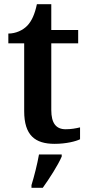

<svg xmlns="http://www.w3.org/2000/svg" viewBox="-20 -680 425 921"><path d="M242 10C297 10 344 -2 364 -12V-69C343 -64 321 -60 295 -60C249 -60 226 -89 226 -152V-472H355V-536H226V-660H157C147 -612 132 -579 111 -557C90 -535 56 -519 20 -519V-472H96V-147C96 -31 148 10 242 10ZM131 208V221H185C216 178 258 113 276 71V61H167C159 107 144 166 131 208Z"/></svg>

Font: Noto Serif SemiBold
Style: Regular
Weight: 600
Designer: Monotype Design Team
Foundry: Monotype Imaging Inc.
Version: Version 2.013